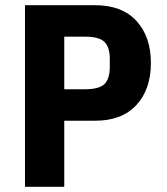

<svg xmlns="http://www.w3.org/2000/svg" viewBox="-20 -718 640 738"><path d="M76 0V-698H346Q449 -698 504.5 -637.5Q560 -577 560 -476Q560 -375 504.5 -314.5Q449 -254 346 -254H227V0ZM227 -375H308Q361 -375 381.5 -395Q402 -415 402 -461V-491Q402 -537 381.5 -557Q361 -577 308 -577H227Z"/></svg>

Font: Lilex Nerd Font
Style: Bold
Weight: 700
Designer: Mike Abbink, Paul van der Laan, Pieter van Rosmalen, Mikhael Khrustik
Foundry: Mikhael Khrustik
Version: Version 2.400; ttfautohint (v1.8.4.7-5d5b);Nerd Fonts 3.3.0